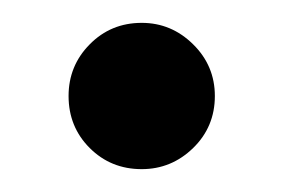

<svg xmlns="http://www.w3.org/2000/svg" viewBox="-20 -135 268 168"><path d="M104 13Q77 13 58.5 -5.5Q40 -24 40 -51Q40 -77.5 58.5 -96.2Q77 -115 104 -115Q130 -115 149 -96.2Q168 -77.5 168 -51Q168 -24 149 -5.5Q130 13 104 13Z"/></svg>

Font: Urbanist
Style: Bold
Weight: 700
Designer: Corey Hu
Foundry: Corey Hu
Version: Version 1.330; ttfautohint (v1.8.4.7-5d5b)